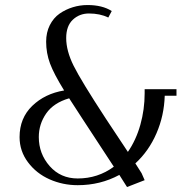

<svg xmlns="http://www.w3.org/2000/svg" viewBox="-20 -732 779 766"><path d="M58.1 -185.1Q58.1 -260.7 108.6 -309.6Q159.2 -358.4 235.8 -371.1Q194.8 -437.5 179.4 -479Q164.1 -520.5 164.1 -565.9Q164.1 -602.5 178.7 -631.6Q193.4 -660.6 217.5 -677.5Q241.7 -694.3 270.3 -703.1Q298.8 -711.9 329.1 -711.9Q388.2 -711.9 425.8 -688L412.1 -662.1Q378.9 -678.2 335 -678.2Q296.9 -678.2 270.5 -653.3Q244.1 -628.4 244.1 -580.1Q244.1 -529.3 273.7 -469.7Q303.2 -410.2 402.8 -257.8L490.2 -126Q522.9 -173.3 540 -234.4Q557.1 -295.4 557.1 -359.9V-376H684.1V-350.1H637.2Q634.8 -270.5 604.2 -200Q573.7 -129.4 520 -80.1L544.9 -41L557.1 -13.2L486.8 14.2L456.1 -34.2Q380.4 6.8 290 6.8Q230.5 6.8 177.7 -16.6Q125 -40 91.6 -84.7Q58.1 -129.4 58.1 -185.1ZM134.8 -185.1Q134.8 -118.7 178.2 -69.3Q221.7 -20 290 -20Q370.6 -20 434.1 -66.9L309.1 -257.8Q302.2 -268.1 255.9 -339.8Q193.8 -321.8 164.3 -279.3Q134.8 -236.8 134.8 -185.1Z"/></svg>

Font: Dihjauti S
Style: Regular
Weight: 400
Designer: T. Christopher White
Version: Version 3.0.0